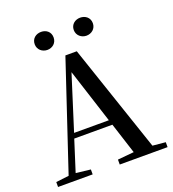

<svg xmlns="http://www.w3.org/2000/svg" viewBox="-162 -1049 1059 1173"><g transform="rotate(-20 367.5 -463.0)"><path d="M239 -809C272 -809 300 -832 300 -868C300 -905 272 -926 239 -926C206 -926 177 -905 177 -868C177 -832 206 -809 239 -809ZM493 -809C526 -809 555 -832 555 -868C555 -905 526 -926 493 -926C461 -926 431 -905 431 -868C431 -832 461 -809 493 -809ZM330 -631 444 -277H218ZM414 0H725V-32L641 -40L404 -740H330L97 -42L13 -32V0H238V-32L143 -43L207 -244H455L520 -42L414 -32Z"/></g></svg>

Font: Noto Serif CJK KR SemiBold
Style: Regular
Weight: 600
Designer: Ryoko NISHIZUKA 西塚涼子 (kana & ideographs); Frank Grießhammer (Latin, Greek & Cyrillic); Wenlong ZHANG 张文龙 (bopomofo); San
Foundry: Adobe
Version: Version 2.001;hotconv 1.1.0;makeotfexe 2.6.0